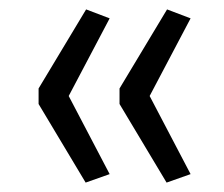

<svg xmlns="http://www.w3.org/2000/svg" viewBox="-20 -477 477 408"><path d="M162 -89 62 -256V-289L163 -457L213 -438L126 -273L213 -107ZM334 -89 234 -256V-289L335 -457L385 -438L298 -273L385 -107Z"/></svg>

Font: Nunito Sans 7pt Light
Style: Regular
Weight: 300
Designer: Vernon Adams
Foundry: Vernon Adams
Version: Version 3.101;gftools[0.9.27]